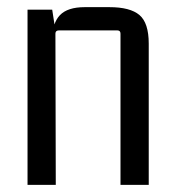

<svg xmlns="http://www.w3.org/2000/svg" viewBox="-20 -517 485 537"><path d="M217 -497H286Q344 -497 370 -475Q396 -453 396 -395V0H317V-423Q317 -432 308 -432H145Q135 -432 135 -423L136 0H57V-490H126L135 -432L126 -405Q126 -452 147.5 -474.5Q169 -497 217 -497Z"/></svg>

Font: Gemunu Libre ExtraLight
Style: Regular
Weight: 400
Version: Version 1.100